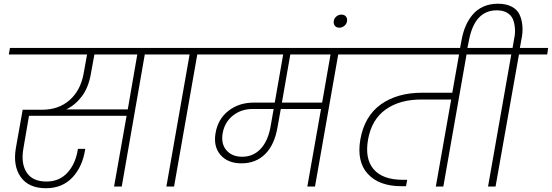

<svg xmlns="http://www.w3.org/2000/svg" viewBox="-20 -996 2946 1025"><path d="M464.8 -600.1Q452.1 -528.3 417 -481.7Q381.8 -435.1 334 -412.1H662.1L712.9 -705.1H483.9ZM26.9 -705.1 33.2 -740.2H911.1L904.8 -705.1H752.9L629.9 0H588.9L655.8 -377.9H134.8L105 -204.1Q90.8 -123.5 122.3 -75.2Q153.8 -26.9 228 -26.9Q297.4 -26.9 340.8 -75Q384.3 -123 396 -201.2H435.1Q421.4 -107.4 367.2 -49.3Q313 8.8 225.1 8.8Q133.3 8.8 90.8 -50.8Q48.3 -110.4 64.9 -207L101.1 -410.2H205.1Q293 -410.2 351.1 -461.2Q409.2 -512.2 425.8 -600.1L444.8 -705.1Z M868.2 0 992.2 -705.1H840.8L847.2 -740.2H1189.9L1184.1 -705.1H1033.2L909.2 0Z M1272.9 -159.2Q1331.1 -159.2 1370.4 -200.2Q1409.7 -241.2 1423.8 -316.9L1440.9 -414.1H1328.6Q1267.6 -414.1 1223.6 -379.2Q1179.7 -344.2 1168.9 -286.1Q1158.7 -229 1188.5 -194.1Q1218.3 -159.2 1272.9 -159.2ZM1699.7 -448.2 1744.6 -705.1H1529.8L1484.9 -448.2ZM1119.6 -705.1 1126 -740.2H1942.9L1937 -705.1H1785.6L1661.6 0H1620.6L1693.8 -414.1H1479L1461.9 -318.8Q1445.8 -223.1 1395.8 -173.6Q1345.7 -124 1269.5 -124Q1195.8 -124 1157 -169.2Q1118.2 -214.4 1130.9 -286.1Q1143.6 -360.8 1199.7 -404.5Q1255.9 -448.2 1334 -448.2H1446.8L1491.7 -705.1Z M1802.7 -918Q1818.4 -918 1826.7 -908Q1835 -897.9 1832.5 -882.8Q1830.6 -868.2 1818.6 -858.2Q1806.6 -848.1 1791.5 -848.1Q1776.4 -848.1 1768.1 -857.9Q1759.8 -867.7 1761.7 -882.8Q1763.7 -897.9 1775.6 -908Q1787.6 -918 1802.7 -918Z M1872.6 -705.1 1878.9 -740.2H2628.9L2621.6 -705.1H2470.7L2346.7 0H2306.6L2388.7 -464.8H2229.5Q2113.8 -464.8 2038.8 -411.4Q1963.9 -357.9 1944.8 -251Q1926.8 -147.9 1975.1 -92Q2023.4 -36.1 2130.9 -36.1H2153.8L2147.5 -2H2122.6Q2003.9 -2 1943.6 -67.6Q1883.3 -133.3 1903.8 -252Q1926.3 -377 2013.7 -439Q2101.1 -501 2233.9 -501H2394.5L2430.7 -705.1Z M2434.1 -729 2444.3 -783.2Q2451.7 -824.2 2466.3 -857.9Q2481 -891.6 2503.9 -918.7Q2526.9 -945.8 2561 -960.9Q2595.2 -976.1 2638.2 -976.1Q2681.6 -976.1 2710.9 -960.9Q2740.2 -945.8 2752.9 -919.7Q2765.6 -893.6 2768.8 -858.4Q2772 -823.2 2763.2 -783.2L2755.4 -740.2H2906.2L2901.4 -705.1H2750.5L2625.5 0H2585.4L2709.5 -705.1H2558.1L2563.5 -740.2H2716.3L2724.1 -785.2Q2731 -815.4 2729 -843.5Q2727.1 -871.6 2718.3 -893.1Q2709.5 -914.6 2687.5 -927.7Q2665.5 -940.9 2632.3 -940.9Q2515.6 -940.9 2484.4 -785.2L2473.1 -729Z"/></svg>

Font: SVN-Poppins ExtraLight
Style: Italic
Weight: 200
Italic angle: -10°
Designer: Ninad Kale (Devanagari), Jonny Pinhorn (Latin)
Foundry: Indian Type Foundry
Version: Version 3.002 2017